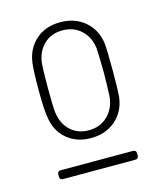

<svg xmlns="http://www.w3.org/2000/svg" viewBox="-75 -764 454 546"><g transform="rotate(-15 151.5 -491.5)"><path d="M47 -459Q43 -482 43 -537Q43 -593 46 -616Q51 -657 79.5 -682.5Q108 -708 152 -708Q196 -708 225 -682.5Q254 -657 259 -616Q261 -593 261 -537Q261 -481 259 -459Q254 -418 225 -392.5Q196 -367 152 -367Q109 -367 80.5 -392Q52 -417 47 -459ZM233 -465Q235 -503 235 -537Q235 -572 233 -610Q229 -643 207 -663.5Q185 -684 152 -684Q119 -684 97.5 -663.5Q76 -643 72 -610Q70 -590 70 -537Q70 -484 72 -465Q76 -431 97.5 -410.5Q119 -390 152 -390Q185 -390 207 -411Q229 -432 233 -465ZM35 -285V-291Q35 -301 45 -301H257Q267 -301 267 -291V-285Q267 -275 257 -275H45Q35 -275 35 -285Z"/></g></svg>

Font: Barlow Semi Condensed Thin
Style: Regular
Weight: 250
Width: 4
Designer: Jeremy Tribby
Foundry: Tribby Type
Version: Version 1.408